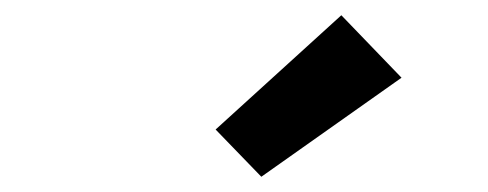

<svg xmlns="http://www.w3.org/2000/svg" viewBox="-20 -811 640 252"><path d="M323 -579 263 -641 428 -791 507 -709Z"/></svg>

Font: Iosevka Curly Slab HvExObl
Style: Regular
Weight: 900
Width: 7
Italic angle: -9°
Monospace: yes
Designer: Belleve Invis
Foundry: Belleve Invis
Version: Version 11.1.0; ttfautohint (v1.8.3)